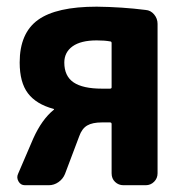

<svg xmlns="http://www.w3.org/2000/svg" viewBox="-20 -547 540 567"><path d="M309.6 -289.1V-419.9Q309.6 -424.8 304.7 -424.8Q289.1 -427.7 265.6 -427.7Q218.8 -427.7 194.3 -410.2Q169.9 -392.6 169.9 -362.3Q169.9 -322.3 197.3 -303.7Q224.6 -285.2 281.2 -285.2H304.7Q309.6 -285.2 309.6 -289.1ZM410.2 -517.6Q424.8 -516.6 435.1 -504.4Q445.3 -492.2 445.3 -476.6V-35.2Q445.3 -20.5 435.1 -10.3Q424.8 0 410.2 0H344.7Q330.1 0 319.8 -9.8Q309.6 -19.5 309.6 -35.2V-180.7Q309.6 -185.5 304.7 -185.5H281.2Q252.9 -185.5 237.3 -176.3Q221.7 -167 213.9 -144.5L171.9 -33.2Q166 -18.6 152.8 -9.3Q139.6 0 124 0H53.7Q41 0 34.7 -11.2Q28.3 -22.5 33.2 -33.2L78.1 -137.7Q103.5 -194.3 138.7 -222.7Q139.6 -222.7 139.6 -223.6Q139.6 -225.6 137.7 -225.6Q86.9 -239.3 62.5 -271.5Q38.1 -303.7 38.1 -362.3Q38.1 -449.2 92.3 -488.3Q146.5 -527.3 265.6 -527.3Q340.8 -526.4 410.2 -517.6Z"/></svg>

Font: Rounded-L Mgen+ 1mn bold
Style: Bold
Weight: 700
Designer: [Source Han Sans]
Ryoko NISHIZUKA  (kana & ideographs); Paul D. Hunt (Latin, Greek & Cyrillic); Wenlong ZHANG  (bopomofo
Version: Version 1.059.20150602